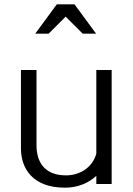

<svg xmlns="http://www.w3.org/2000/svg" viewBox="-20 -822 617 889"><path d="M425 -666 325 -802H243L143 -666H205L284 -745L363 -666ZM497 30V-498H426V-111C409 -47 350 -10 286 -10C191 -10 149 -66 149 -150V-498H77V-135C77 -43 130 47 281 47C341 47 391 25 426 -8V30Z"/></svg>

Font: LINE Seed JP App_OTF Regular
Style: Regular
Weight: 400
Designer: LY Corporation & Fontrix & Fontworks
Version: Version 1.002